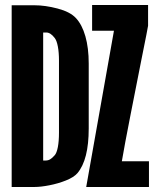

<svg xmlns="http://www.w3.org/2000/svg" viewBox="-20 -745 640 765"><path d="M26.5 -724H117.5Q160 -724 209.5 -711Q259 -698 282 -673.5Q307 -647 320.2 -600.5Q333.5 -554 333.5 -491.5V-233Q333.5 -108.5 288.5 -55Q274 -38.5 242.8 -26Q211.5 -13.5 177 -6.8Q142.5 0 117.5 0H26.5ZM198 -126.5Q206 -135.5 210.5 -159Q215 -182.5 215 -216.5V-503.5Q215 -536 210.5 -559.8Q206 -583.5 198 -593.5Q181.5 -615.5 164.5 -615.5H152V-105.5H162.5Q172 -105.5 180.2 -110.5Q188.5 -115.5 198 -126.5ZM434 -622.5H347V-725H570V-642.5Q570 -639 543 -505Q523 -404.5 499.8 -286Q476.5 -167.5 465.5 -102.5H573.5V0H323.5Z"/></svg>

Font: JuliaMono ExtraBold
Style: Regular
Weight: 800
Monospace: yes
Designer: cormullion
Foundry: corm
Version: Version 0.055; ttfautohint (v1.8.4)